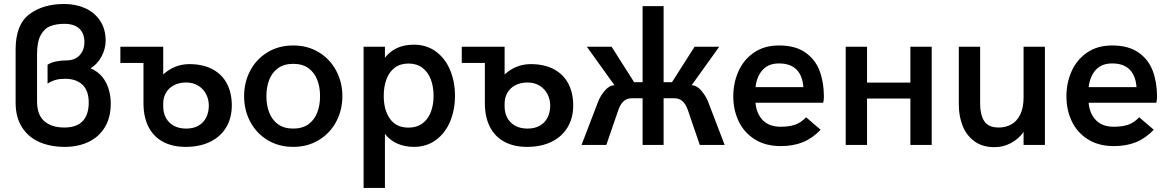

<svg xmlns="http://www.w3.org/2000/svg" viewBox="-20 -720 5803 954"><path d="M57.6 -210.4V-474.1Q57.6 -597.2 125.2 -648.7Q192.9 -700.2 298.8 -700.2Q356.9 -700.2 403.8 -679Q450.7 -657.7 477.8 -616.5Q504.9 -575.2 504.9 -517.6Q504.9 -478.5 485.1 -440.4Q465.3 -402.3 430.2 -380.4Q480 -359.4 505.1 -312.5Q530.3 -265.6 530.3 -205.1Q530.3 -135.7 500.7 -87.4Q471.2 -39.1 419.4 -14.6Q367.7 9.8 301.3 9.8Q231.4 9.8 176.5 -13.9Q121.6 -37.6 89.6 -87.2Q57.6 -136.7 57.6 -210.4ZM420.9 -210.9Q420.9 -269 389.9 -298.8Q358.9 -328.6 302.7 -328.6Q276.9 -328.6 257.3 -323.2Q237.8 -317.9 216.3 -304.7V-398.4Q233.4 -409.7 259 -414.8Q284.7 -419.9 311 -419.9Q353 -420.4 376.2 -446Q399.4 -471.7 399.4 -510.3Q399.4 -554.7 373.8 -578.1Q348.1 -601.6 299.8 -601.6Q259.8 -601.6 230.5 -590.3Q201.2 -579.1 182.6 -546.1Q164.1 -513.2 164.1 -451.7V-215.8Q164.1 -149.4 200.2 -117.9Q236.3 -86.4 299.3 -86.4Q360.8 -86.4 390.9 -118.4Q420.9 -150.4 420.9 -210.9Z M692.9 -207V-407.2H578.1V-487.8H791V-350.1Q847.7 -401.4 920.4 -401.4Q988.3 -401.4 1035.9 -376Q1083.5 -350.6 1107.7 -304.2Q1131.8 -257.8 1131.8 -195.8Q1131.8 -134.3 1104 -87.6Q1076.2 -41 1024.4 -15.6Q972.7 9.8 902.8 9.8Q835.9 9.8 788.8 -16.1Q741.7 -42 717.3 -90.8Q692.9 -139.6 692.9 -207ZM1017.6 -195.8Q1017.6 -225.6 1004.2 -252Q990.7 -278.3 965.1 -294.2Q939.5 -310.1 904.3 -310.1Q870.1 -310.1 844.2 -296.4Q818.4 -282.7 804.7 -259Q791 -235.4 791 -205.1V-190.9Q791 -159.2 804.4 -134.3Q817.9 -109.4 843.5 -95.2Q869.1 -81.1 905.3 -81.1Q940.9 -81.1 966.3 -95.7Q991.7 -110.4 1004.6 -136.5Q1017.6 -162.6 1017.6 -195.8Z M1192.9 -242.2Q1192.9 -311.5 1223.4 -369.1Q1253.9 -426.8 1309.6 -460.4Q1365.2 -494.1 1437 -494.1Q1508.3 -494.1 1564 -460.4Q1619.6 -426.8 1650.4 -368.9Q1681.2 -311 1681.2 -242.2Q1681.2 -172.9 1650.4 -115.2Q1619.6 -57.6 1564 -23.9Q1508.3 9.8 1437 9.8Q1365.2 9.8 1309.6 -23.9Q1253.9 -57.6 1223.4 -115.2Q1192.9 -172.9 1192.9 -242.2ZM1570.3 -242.2Q1570.3 -287.1 1556.4 -323.2Q1542.5 -359.4 1512.7 -381.1Q1482.9 -402.8 1437 -402.8Q1391.1 -402.8 1361.3 -381.1Q1331.5 -359.4 1317.6 -323.2Q1303.7 -287.1 1303.7 -242.2Q1303.7 -197.3 1317.6 -160.9Q1331.5 -124.5 1361.3 -102.8Q1391.1 -81.1 1437 -81.1Q1482.9 -81.1 1512.7 -102.8Q1542.5 -124.5 1556.4 -160.9Q1570.3 -197.3 1570.3 -242.2Z M1786.6 -487.8H1892.6V-433.1Q1942.9 -498 2036.1 -498Q2099.6 -498 2146 -463.9Q2192.4 -429.7 2216.6 -371.6Q2240.7 -313.5 2240.7 -244.1Q2240.7 -174.3 2216.6 -116.5Q2192.4 -58.6 2146 -24.4Q2099.6 9.8 2036.1 9.8Q1991.2 9.8 1954.1 -6.6Q1917 -22.9 1892.6 -54.7V213.9H1786.6ZM2134.3 -243.7Q2134.3 -289.1 2120.6 -325.4Q2106.9 -361.8 2078.9 -383.1Q2050.8 -404.3 2009.8 -404.3Q1968.3 -404.3 1940.7 -383.1Q1913.1 -361.8 1899.9 -325.4Q1886.7 -289.1 1886.7 -243.7Q1886.7 -173.8 1917.5 -129.9Q1948.2 -85.9 2009.8 -85.9Q2050.8 -85.9 2078.9 -106.7Q2106.9 -127.4 2120.6 -163.1Q2134.3 -198.7 2134.3 -243.7Z M2389.2 -207V-407.2H2274.4V-487.8H2487.3V-350.1Q2543.9 -401.4 2616.7 -401.4Q2684.6 -401.4 2732.2 -376Q2779.8 -350.6 2804 -304.2Q2828.1 -257.8 2828.1 -195.8Q2828.1 -134.3 2800.3 -87.6Q2772.5 -41 2720.7 -15.6Q2668.9 9.8 2599.1 9.8Q2532.2 9.8 2485.1 -16.1Q2438 -42 2413.6 -90.8Q2389.2 -139.6 2389.2 -207ZM2713.9 -195.8Q2713.9 -225.6 2700.4 -252Q2687 -278.3 2661.4 -294.2Q2635.7 -310.1 2600.6 -310.1Q2566.4 -310.1 2540.5 -296.4Q2514.6 -282.7 2501 -259Q2487.3 -235.4 2487.3 -205.1V-190.9Q2487.3 -159.2 2500.7 -134.3Q2514.2 -109.4 2539.8 -95.2Q2565.4 -81.1 2601.6 -81.1Q2637.2 -81.1 2662.6 -95.7Q2688 -110.4 2700.9 -136.5Q2713.9 -162.6 2713.9 -195.8Z M2953.6 -219.2Q2965.8 -247.6 2987.3 -272Q3008.8 -296.4 3033.2 -296.4L2896 -487.8H3019L3130.9 -311.5H3172.9V-689.5H3277.3V-311.5H3318.8L3431.2 -487.8H3553.7L3416.5 -296.4Q3440.9 -296.4 3462.4 -272.2Q3483.9 -248 3496.6 -219.2L3580.6 0H3457L3397.9 -172.9Q3388.2 -201.2 3371.8 -216.6Q3355.5 -231.9 3329.1 -231.9H3277.3V0H3172.9V-231.9H3120.6Q3094.2 -231.9 3078.1 -216.6Q3062 -201.2 3052.2 -172.9L2992.7 0H2869.6Z M3623.5 -241.2Q3623.5 -308.1 3649.2 -365.7Q3674.8 -423.3 3726.1 -458.7Q3777.3 -494.1 3850.6 -494.1Q3932.1 -494.1 3981.9 -459Q4031.7 -423.8 4052.7 -367.2Q4073.7 -310.5 4073.7 -240.7Q4073.7 -230 4072.3 -220.9Q4070.8 -211.9 4070.3 -209.5H3733.9Q3738.3 -155.8 3770 -123Q3801.8 -90.3 3858.4 -90.3Q3901.4 -90.3 3930.4 -100.3Q3959.5 -110.4 3985.4 -137.2L4057.6 -75.2Q4016.1 -32.2 3968.5 -13.2Q3920.9 5.9 3859.4 5.9Q3783.2 5.9 3730 -27.8Q3676.8 -61.5 3650.1 -117.7Q3623.5 -173.8 3623.5 -241.2ZM3971.7 -287.1Q3967.8 -343.8 3937.7 -374.3Q3907.7 -404.8 3850.6 -404.8Q3798.3 -404.8 3769.3 -372.6Q3740.2 -340.3 3733.9 -287.1Z M4182.1 0V-487.8H4288.1V-309.6H4503.4V-487.8H4609.4V0H4503.4V-230.5H4288.1V0Z M4744.1 -200.2V-487.8H4850.1V-203.6Q4850.1 -149.9 4870.4 -118.2Q4890.6 -86.4 4942.9 -86.4Q4976.6 -86.4 5004.4 -101.6Q5032.2 -116.7 5049.1 -150.4Q5065.9 -184.1 5065.9 -237.3V-487.8H5171.9V0H5065.9V-64.9Q5042.5 -30.3 5003.9 -9.5Q4965.3 11.2 4921.4 11.2Q4861.3 11.2 4821.5 -18.1Q4781.7 -47.4 4762.9 -95.2Q4744.1 -143.1 4744.1 -200.2Z M5278.8 -241.2Q5278.8 -308.1 5304.4 -365.7Q5330.1 -423.3 5381.3 -458.7Q5432.6 -494.1 5505.9 -494.1Q5587.4 -494.1 5637.2 -459Q5687 -423.8 5708 -367.2Q5729 -310.5 5729 -240.7Q5729 -230 5727.5 -220.9Q5726.1 -211.9 5725.6 -209.5H5389.2Q5393.6 -155.8 5425.3 -123Q5457 -90.3 5513.7 -90.3Q5556.6 -90.3 5585.7 -100.3Q5614.7 -110.4 5640.6 -137.2L5712.9 -75.2Q5671.4 -32.2 5623.8 -13.2Q5576.2 5.9 5514.6 5.9Q5438.5 5.9 5385.3 -27.8Q5332 -61.5 5305.4 -117.7Q5278.8 -173.8 5278.8 -241.2ZM5627 -287.1Q5623 -343.8 5593 -374.3Q5563 -404.8 5505.9 -404.8Q5453.6 -404.8 5424.6 -372.6Q5395.5 -340.3 5389.2 -287.1Z"/></svg>

Font: Acari Sans SemiBold
Style: Regular
Weight: 600
Designer: Alfredo Marco Pradil and Stefan Peev
Foundry: Hanken Design Co.
Version: Version 1.045;January 11, 2019;FontCreator 11.5.0.2425 64-bi